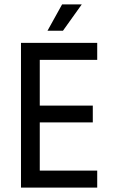

<svg xmlns="http://www.w3.org/2000/svg" viewBox="-20 -849 525 869"><path d="M75 0V-655H420V-578H160V-371H400V-295H160V-77H420V0ZM265 -710H195L261 -829H350Z"/></svg>

Font: Ropa Sans
Style: Regular
Weight: 400
Designer: Botio Nikoltchev
Foundry: Botjo Nikoltchev
Version: Version 1.002